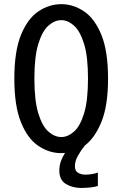

<svg xmlns="http://www.w3.org/2000/svg" viewBox="-20 -726 590 924"><path d="M275 11Q216.5 11 164.8 -23.8Q113 -58.5 81 -137.2Q49 -216 49 -348Q49 -479.5 81 -558Q113 -636.5 164.8 -671.2Q216.5 -706 275 -706Q333 -706 384.5 -671.2Q436 -636.5 468 -558Q500 -479.5 500 -348Q500 -218.5 468.5 -140.5Q437 -62.5 388.5 -26Q370 -3 355.2 23Q340.5 49 340.5 73.5Q340.5 97.5 356.2 106Q372 114.5 391.5 114.5Q406.5 114.5 423.8 111.5Q441 108.5 451 104.5V169Q436 174 414 176.2Q392 178.5 371 178.5Q329 178.5 297.2 159.5Q265.5 140.5 265.5 94.5Q265.5 71 273.2 49.5Q281 28 293 10Q284 11 275 11ZM275 -66.5Q306.5 -66.5 336 -92.5Q365.5 -118.5 384.5 -180Q403.5 -241.5 403.5 -348Q403.5 -454 384.5 -515.2Q365.5 -576.5 336 -602.8Q306.5 -629 275 -629Q243 -629 213.2 -602.8Q183.5 -576.5 164.5 -515.2Q145.5 -454 145.5 -348Q145.5 -241.5 164.5 -180Q183.5 -118.5 213.2 -92.5Q243 -66.5 275 -66.5Z"/></svg>

Font: Trispace SemiCondensed
Style: Regular
Weight: 400
Width: 4
Designer: Tyler Finck
Foundry: Etcetera Type Company
Version: Version 1.210; ttfautohint (v1.8.3)